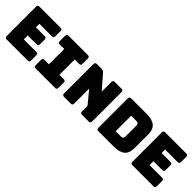

<svg xmlns="http://www.w3.org/2000/svg" viewBox="217 -1849 2978 2978"><g transform="rotate(45 1706.0 -360.0)"><path d="M569 0H105Q69 0 69 -36V-684Q69 -720 105 -720H569Q605 -720 605 -684V-567Q605 -531 569 -531H293V-454H488Q524 -454 524 -418V-311Q524 -275 488 -275H293V-189H569Q605 -189 605 -153V-36Q605 0 569 0Z M743 0Q707 0 707 -36V-155Q707 -191 743 -191H842V-527H743Q707 -527 707 -563V-684Q707 -720 743 -720H1169Q1205 -720 1205 -684V-563Q1205 -527 1169 -527H1072V-191H1169Q1205 -191 1205 -155V-36Q1205 0 1169 0Z M1514 0H1364Q1328 0 1328 -36V-684Q1328 -720 1364 -720H1468Q1504 -720 1527 -693L1721 -471V-684Q1721 -720 1757 -720H1907Q1943 -720 1943 -684V-36Q1943 0 1907 0H1757Q1721 0 1721 -36V-159L1550 -366V-36Q1550 0 1514 0Z M2454 0H2117Q2081 0 2081 -36V-684Q2081 -720 2117 -720H2454Q2580 -720 2640 -670Q2700 -620 2700 -516V-204Q2700 -100 2640 -50Q2580 0 2454 0ZM2308 -529V-189H2427Q2474 -189 2474 -238V-481Q2474 -529 2427 -529Z M3327 0H2863Q2827 0 2827 -36V-684Q2827 -720 2863 -720H3327Q3363 -720 3363 -684V-567Q3363 -531 3327 -531H3051V-454H3246Q3282 -454 3282 -418V-311Q3282 -275 3246 -275H3051V-189H3327Q3363 -189 3363 -153V-36Q3363 0 3327 0Z"/></g></svg>

Font: Bungee Spice
Style: Regular
Weight: 400
Designer: David Jonathan Ross
Foundry: David Jonathan Ross
Version: Version 2.000